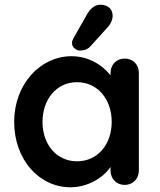

<svg xmlns="http://www.w3.org/2000/svg" viewBox="-20 -783 677 813"><path d="M448 -61C448 -26 473 0 508 0C543 0 568 -26 568 -61V-474C568 -510 543 -535 508 -535C473 -535 448 -509 448 -474V-464C413 -509 353 -545 283 -545C150 -545 40 -426 40 -267C40 -107 146 10 278 10C350 10 415 -28 448 -76ZM160 -267C160 -362 219 -435 306 -435C394 -435 453 -362 453 -267C453 -172 394 -100 306 -100C219 -100 160 -172 160 -267ZM362 -586 438 -670C450 -684 456 -699 457 -713C458 -741 441 -763 404 -763C380 -763 361 -744 349 -723L291 -621C287 -614 285 -608 285 -602C284 -580 306 -569 317 -569C332 -569 348 -571 362 -586Z"/></svg>

Font: Hotpoint
Style: Bold
Weight: 700
Designer: Andrew Paglinawan, Luciano Perondi, Riccardo Olocco
Foundry: CAST Cooperativa Anonima Servizi Tipografici
Version: Version 1.000;PS 2.1;hotconv 16.6.51;makeotf.lib2.5.65220